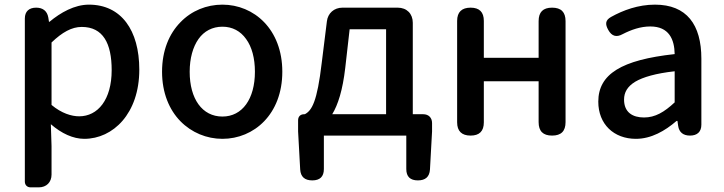

<svg xmlns="http://www.w3.org/2000/svg" viewBox="-20 -584 3117 827"><path d="M87 -164V198C87 213 97 223 112 223H144H147C180 223 202 201 202 168V45L199 -49C245 -9 295 14 343 14C467 14 580 -95 580 -284C580 -454 502 -564 363 -564C301 -564 241 -530 193 -490H191L188 -509C183 -537 164 -551 136 -551C105 -551 87 -535 87 -504ZM202 -333V-401C248 -445 289 -468 332 -468C424 -468 461 -397 461 -282C461 -154 401 -83 321 -83C288 -83 245 -96 202 -132V-266Z M757 -62C805 -13 870 14 938 14C1074 14 1196 -92 1196 -275C1196 -458 1074 -564 938 -564C870 -564 805 -538 757 -488C709 -439 678 -367 678 -275C678 -184 709 -111 757 -62ZM1040 -416C1065 -382 1078 -333 1078 -275C1078 -158 1024 -82 938 -82C851 -82 797 -158 797 -275C797 -333 811 -382 835 -416C859 -450 895 -469 938 -469C981 -469 1016 -450 1040 -416Z M1758 -321V-486C1758 -525 1732 -551 1693 -551H1576H1455C1419 -551 1392 -527 1388 -492L1366 -315C1346 -144 1323 -108 1293 -92H1290C1274 -92 1264 -82 1264 -66V-18L1273 146C1275 178 1293 193 1325 193C1358 193 1375 177 1375 144V0H1730V144C1730 177 1747 193 1780 193C1812 193 1830 178 1832 146L1841 -18V-54C1841 -77 1826 -92 1803 -92H1758ZM1643 -275V-92H1527H1411C1436 -133 1456 -196 1467 -291L1486 -458H1643Z M2416 -275V-493C2416 -532 2397 -551 2358 -551C2319 -551 2300 -532 2300 -493V-335H2064V-494C2064 -532 2045 -551 2007 -551C1969 -551 1949 -532 1949 -494V-57C1949 -19 1969 0 2007 0C2045 0 2064 -19 2064 -57V-234H2182H2300V-58C2300 -19 2319 0 2358 0C2397 0 2416 -19 2416 -58V-275Z M3001 -248V-331C3001 -478 2938 -564 2801 -564C2729 -564 2664 -540 2612 -511C2587 -497 2586 -480 2600 -455C2615 -428 2635 -422 2662 -437C2699 -456 2739 -470 2781 -470C2862 -470 2885 -414 2886 -351C2657 -326 2557 -265 2557 -146C2557 -49 2624 14 2719 14C2785 14 2844 -20 2894 -63H2898L2901 -42C2905 -14 2923 0 2952 0C2983 0 3001 -16 3001 -47V-165ZM2716 -232C2750 -252 2805 -268 2886 -277V-210V-143C2841 -101 2802 -78 2754 -78C2705 -78 2668 -100 2668 -155C2668 -186 2682 -211 2716 -232Z"/></svg>

Font: GenSenRounded2 TW M
Style: Regular
Weight: 500
Version: Version 2.100;PS 2.1;hotconv 16.6.51;makeotf.lib2.5.65220 DE